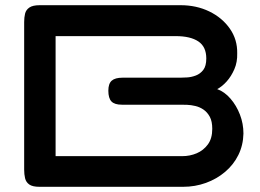

<svg xmlns="http://www.w3.org/2000/svg" viewBox="-20 -710 999 739"><path d="M132 9Q105 9 92.5 0Q80 -9 76.5 -24Q73 -39 73 -57V-625Q73 -643 76.5 -657.5Q80 -672 93 -681Q106 -690 133 -690H675Q736 -690 785.5 -666Q835 -642 864.5 -600Q894 -558 893 -505Q894 -471 882 -443.5Q870 -416 852.5 -396.5Q835 -377 816 -367Q844 -357 867 -330.5Q890 -304 903.5 -269Q917 -234 917 -196Q916 -151 897.5 -113.5Q879 -76 846.5 -48.5Q814 -21 772.5 -6Q731 9 685 9ZM194 -109H682Q711 -109 737 -120Q763 -131 780 -154Q797 -177 797 -214Q797 -243 787.5 -260.5Q778 -278 763.5 -288Q749 -298 732 -302Q715 -306 700.5 -306.5Q686 -307 676 -307H449Q421 -307 409 -319.5Q397 -332 397 -361Q397 -388 410 -399.5Q423 -411 452 -411H674Q684 -411 700.5 -412Q717 -413 734 -419.5Q751 -426 762.5 -441Q774 -456 774 -485Q774 -530 743.5 -550.5Q713 -571 656 -571H194Z"/></svg>

Font: Fredoka Expanded Medium
Style: Regular
Weight: 500
Width: 7
Designer: Ben Nathan
Foundry: Milena B. Brandão, Ben Nathan
Version: Version 2.001